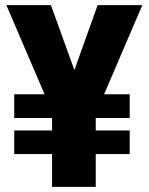

<svg xmlns="http://www.w3.org/2000/svg" viewBox="-20 -731 581 751"><path d="M487.3 -220.7V-128.4H354.5V0H183.6V-128.4H35.6V-220.7H183.6V-269.5H35.6V-362.3H154.3L4.9 -710.9H179.2L271 -457L361.8 -710.9H536.6L387.2 -362.3H487.3V-269.5H354.5V-220.7Z"/></svg>

Font: Vazirmatn RD UI Black
Style: Regular
Weight: 900
Designer: Saber Rastikerdar
Foundry: Saber Rastikerdar
Version: Version 33.003